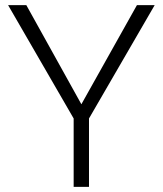

<svg xmlns="http://www.w3.org/2000/svg" viewBox="-20 -731 639 751"><path d="M11.7 -710.9H83L298.3 -323.2L515.6 -710.9H585L328.1 -267.6V0H268.1V-267.6Z"/></svg>

Font: Roboto Light
Style: Regular
Weight: 300
Designer: Google
Version: Version 2.137; 2017